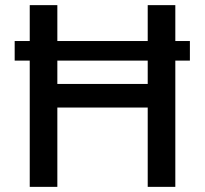

<svg xmlns="http://www.w3.org/2000/svg" viewBox="-20 -727 796 747"><path d="M718.8 -491.2H662.1V0H554.7V-308.6H203.1V0H95.7V-491.2H37.1V-567.4H95.7V-707H203.1V-567.4H554.7V-707H662.1V-567.4H718.8ZM554.7 -400.4V-491.2H203.1V-400.4Z"/></svg>

Font: Pretendard Std Medium
Style: Regular
Weight: 500
Designer: Base glyphs from Inter by Rasmus Andersson; Hangeul glyphs from Noto Sans CJK(Source Han Sans) by Jang Soo-young and Kan
Foundry: Kil Hyung-jin
Version: Version 1.309